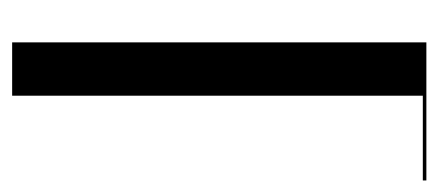

<svg xmlns="http://www.w3.org/2000/svg" viewBox="-228 -512 739 324"><g transform="rotate(90 142.0 -349.5)"><path d="M51 0H141V-693H284V-699H51Z"/></g></svg>

Font: Moniqa SemBd Display
Style: Regular
Weight: 600
Designer: Rajesh Rajput
Foundry: Rajesh Rajput
Version: Version 1.000